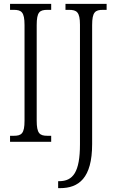

<svg xmlns="http://www.w3.org/2000/svg" viewBox="-20 -734 599 994"><path d="M32 0H245V-31H226C185 -31 170 -43 170 -110V-604C170 -672 185 -683 226 -683H245V-714H32V-683H51C91 -683 107 -672 107 -604V-109C107 -42 91 -31 51 -31H32ZM281 240H291C387 240 457 189 457 12V-604C457 -672 473 -683 513 -683H532V-714H319V-683H337C377 -683 394 -672 394 -606V13C394 157 358 204 286 204H281Z"/></svg>

Font: Noto Serif Tamil ExtraCondensed Light
Style: Italic
Weight: 300
Width: 2
Italic angle: -12°
Designer: Indian Type Foundry, Tom Grace, and the Monotype Design Team
Foundry: Monotype Imaging Inc.
Version: Version 2.003